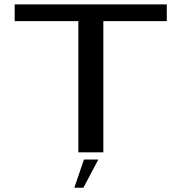

<svg xmlns="http://www.w3.org/2000/svg" viewBox="-20 -695 834 876"><path d="M337.5 0H451.5V-598.5H741V-675H47V-598.5H337.5ZM319 161.5H360.5L428.5 33H363Z"/></svg>

Font: Anybody Expanded
Style: Regular
Weight: 400
Width: 7
Version: Version 1.113;gftools[0.9.25]